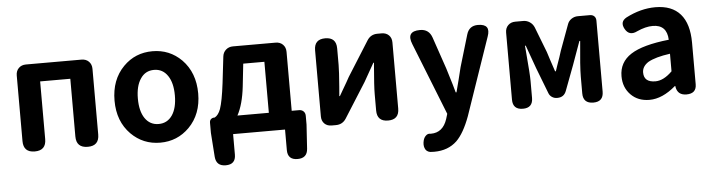

<svg xmlns="http://www.w3.org/2000/svg" viewBox="-48 -789 4574 1230"><g transform="rotate(-5 2239.0 -174.5)"><path d="M152 0Q79 0 79 -73V-495Q79 -524 97 -542Q115 -560 144 -560H322H501Q530 -560 548 -542Q566 -524 566 -495V-73Q566 0 493 0Q419 0 419 -73V-444H225V-73Q225 0 152 0Z M958 14Q848 14 771 -63Q689 -146 689 -279Q689 -414 771 -497Q847 -574 958 -574Q1068 -574 1145 -497Q1227 -413 1227 -279Q1227 -146 1145 -63Q1068 14 958 14ZM958 -106Q1014 -106 1046 -153Q1077 -199 1077 -279.5Q1077 -360 1046 -406Q1014 -454 958 -454Q901 -454 870 -406Q839 -360 839 -279.5Q839 -199 870 -153Q902 -106 958 -106Z M1363 195Q1302 195 1297 135L1286 -20V-86Q1286 -100 1294.5 -108Q1303 -116 1316 -116H1319Q1343 -129 1357 -167Q1374 -216 1388 -330L1408 -501Q1411 -527 1429.5 -543.5Q1448 -560 1475 -560H1614H1749Q1778 -560 1796 -542Q1814 -524 1814 -495V-116H1861Q1879 -116 1890 -105Q1901 -94 1901 -76V-20L1891 135Q1887 195 1825 195Q1761 195 1761 132V0H1427V132Q1427 195 1363 195ZM1465 -116H1566H1667V-444H1531L1515 -298Q1502 -184 1465 -116Z M2061 0Q2032 0 2014.5 -17.5Q1997 -35 1997 -64V-489Q1997 -560 2068 -560Q2139 -560 2139 -489V-383Q2139 -343 2131 -242Q2127 -202 2126 -183H2130Q2136 -193 2149 -216Q2185 -277 2197 -300L2338 -524Q2361 -560 2404 -560H2431Q2460 -560 2477.5 -542.5Q2495 -525 2495 -496V-280V-71Q2495 0 2424 0Q2353 0 2353 -71V-176Q2353 -227 2364 -355Q2365 -370 2366 -377H2362Q2361 -375 2359 -372Q2312 -290 2295 -259L2154 -36Q2131 0 2088 0Z M2701 225Q2683 225 2675 224Q2649 219 2641 196Q2633 176 2640 147Q2645 128 2657 117Q2670 104 2688 108Q2689 108 2690 108Q2767 108 2795 23L2805 -10L2621 -474Q2586 -560 2678 -560Q2735 -560 2754 -505L2824 -300Q2835 -266 2856 -195Q2866 -160 2871 -142H2876Q2883 -168 2896.5 -221Q2910 -274 2916 -300L2977 -505Q2993 -560 3050 -560Q3135 -560 3106 -480L3034 -271L2935 17Q2896 123 2847 171Q2790 225 2701 225Z M3291 0Q3226 0 3226 -64V-495Q3226 -524 3244 -542Q3262 -560 3291 -560H3342Q3365 -560 3384 -547Q3403 -534 3412 -512L3475 -349Q3481 -331 3492 -296Q3509 -246 3517 -221H3522Q3526 -232 3533 -254Q3555 -315 3565 -349L3625 -512Q3632 -534 3651 -547Q3670 -560 3693 -560H3725H3770Q3788 -560 3798.5 -549.5Q3809 -539 3809 -521V-65Q3809 0 3744 0Q3678 0 3678 -65V-173Q3678 -236 3694 -401H3689Q3680 -374 3658 -315Q3642 -271 3635 -251L3574 -89Q3559 -50 3517 -50H3514Q3497 -50 3482.5 -59.5Q3468 -69 3462 -85L3398 -251Q3390 -274 3371 -326Q3352 -378 3344 -401H3339Q3340 -387 3343 -353Q3355 -217 3355 -173V-64Q3355 0 3291 0Z M4104 14Q4030 14 3984 -33Q3938 -80 3938 -152Q3938 -242 4014.5 -291.5Q4091 -341 4260 -359Q4256 -456 4165 -456Q4119 -456 4064 -431Q4011 -404 3984 -453Q3958 -500 4003 -525Q4098 -574 4192 -574Q4298 -574 4352.5 -511.5Q4407 -449 4407 -327V-163V-60Q4407 0 4343 0Q4287 0 4277 -52L4276 -60H4273Q4187 14 4104 14ZM4152 -101Q4205 -101 4260 -156V-269Q4165 -256 4118 -229Q4078 -203 4078 -164Q4078 -101 4152 -101Z"/></g></svg>

Font: GenSenRounded TW B
Style: Regular
Weight: 700
Version: Version 1.501;PS 1;hotconv 16.6.51;makeotf.lib2.5.65220